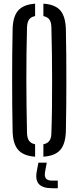

<svg xmlns="http://www.w3.org/2000/svg" viewBox="-20 -826 417 1020"><path d="M166.5 6.5Q104 2 76 -30.5Q48 -63 47 -131.5Q45.5 -200.5 45 -267Q44.5 -333.5 44.5 -400Q44.5 -466.5 45 -533Q45.5 -599.5 47 -668.5Q48 -737 76 -769.5Q104 -802 166.5 -806.5V-740.5Q144.5 -736.5 134.5 -722.2Q124.5 -708 123.5 -681Q121.5 -612 120.8 -542.2Q120 -472.5 120 -402Q120 -331.5 121 -260.8Q122 -190 123.5 -119Q124.5 -92 134.5 -78Q144.5 -64 166.5 -59.5ZM210.5 6.5V-59.5Q232.5 -64 242.5 -78Q252.5 -92 253 -119Q255.5 -190 256.2 -260.8Q257 -331.5 256.8 -402Q256.5 -472.5 255.8 -542.2Q255 -612 253 -681Q252.5 -708 242.5 -722Q232.5 -736 210.5 -740.5V-806.5Q273.5 -802.5 301 -769.8Q328.5 -737 330 -668.5Q331.5 -599.5 332 -532.5Q332.5 -465.5 332.5 -399.5Q332.5 -333.5 332 -267Q331.5 -200.5 330 -131.5Q328.5 -63 301 -30.5Q273.5 2 210.5 6.5ZM287 174H257.5Q208.5 174 188 153.2Q167.5 132.5 174.5 89L184 38H228.5L219 89Q215.5 112 224.5 122.8Q233.5 133.5 257.5 133.5H287Z"/></svg>

Font: Big Shoulders Stencil Display Thin Medium
Style: Regular
Weight: 500
Version: Version 2.001